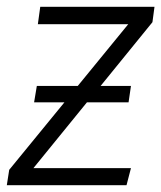

<svg xmlns="http://www.w3.org/2000/svg" viewBox="-30 -543 473 563"><path d="M417 -478 265 -291H354L347 -243H225L68 -50H354L341 0H-10L-3 -45L159 -243H70L78 -291H198L346 -472H81L88 -523H423Z"/></svg>

Font: Fira Sans Light
Style: Italic
Weight: 300
Italic angle: -8°
Designer: bBox Type GmbH & Carrois Corporate GbR & Edenspiekermann AG
Foundry: bBox Type GmbH & Carrois Corporate GbR & Edenspiekermann AG
Version: Version 4.301